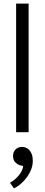

<svg xmlns="http://www.w3.org/2000/svg" viewBox="-20 -730 246 1060"><path d="M69 0V-710H138V0ZM97 184Q81 181 66.5 168Q52 155 52 131Q52 110 65.5 95.5Q79 81 102 81Q112 81 122.5 85Q133 89 141.5 98Q150 107 155.5 121.5Q161 136 161 158Q161 181 153 203Q145 225 131 245Q117 265 98 282Q79 299 57 310L35 279Q64 263 84.5 237.5Q105 212 108 187Z"/></svg>

Font: Mukta Vaani Light
Style: Regular
Weight: 300
Designer: Noopur Datye, Girish Dalvi, Yashodeep Gholap, Pallavi Karambelkar
Foundry: Ek Type
Version: Version 2.538;PS 1.000;hotconv 16.6.51;makeotf.lib2.5.65220;